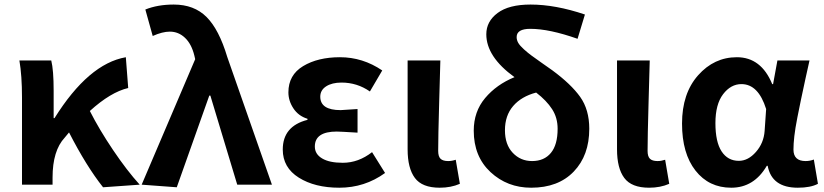

<svg xmlns="http://www.w3.org/2000/svg" viewBox="-20 -832 3712 865"><path d="M609.4 0 444.3 11.7Q369.1 -83 291 -235.4L271.5 -211.9Q216.8 -153.3 216.8 -32.2V0H79.1V-392.6Q79.1 -491.2 67.4 -559.6H210.9Q221.7 -516.6 221.7 -422.9V-299.8H225.6Q378.9 -544.9 546.9 -574.2L557.6 -435.5Q478.5 -417 384.8 -332Q426.8 -249 489.3 -156.2Q551.8 -63.5 609.4 0Z M776.4 11.7 618.2 0 859.4 -565.4 855.5 -582Q842.8 -633.8 813.5 -661.6Q784.2 -689.5 745.1 -689.5Q711.9 -689.5 668 -669.9L634.8 -789.1Q690.4 -811.5 762.7 -811.5Q854.5 -811.5 910.6 -755.4Q966.8 -699.2 1003.9 -575.2L1205.1 0H1048.8L927.7 -401.4H922.9Z M1508.8 13.7Q1398.4 13.7 1326.2 -31.7Q1253.9 -77.1 1253.9 -158.2Q1253.9 -263.7 1365.2 -292V-296.9Q1324.2 -309.6 1301.8 -343.8Q1279.3 -377.9 1279.3 -416Q1279.3 -494.1 1345.7 -534.2Q1412.1 -574.2 1511.7 -574.2Q1614.3 -574.2 1702.1 -514.6L1646.5 -419.9Q1588.9 -460 1518.6 -460Q1475.6 -460 1449.2 -442.9Q1422.9 -425.8 1422.9 -396.5Q1422.9 -335.9 1514.6 -335.9Q1524.4 -335.9 1590.8 -340.8V-234.4Q1510.7 -239.3 1497.1 -239.3Q1398.4 -239.3 1398.4 -171.9Q1398.4 -137.7 1431.2 -118.2Q1463.9 -98.6 1524.4 -98.6Q1594.7 -98.6 1656.2 -146.5L1714.8 -52.7Q1623 13.7 1508.8 13.7Z M1960.9 13.7Q1881.8 13.7 1849.1 -30.3Q1816.4 -74.2 1816.4 -159.2V-559.6H1963.9Q1962.9 -524.4 1958.5 -369.1Q1954.1 -213.9 1954.1 -152.3Q1954.1 -127 1964.8 -116.7Q1975.6 -106.4 1999 -106.4Q2015.6 -106.4 2033.2 -112.3L2051.8 -3.9Q2011.7 13.7 1960.9 13.7Z M2377 -106.4Q2431.6 -106.4 2461.9 -143.1Q2492.2 -179.7 2492.2 -252Q2492.2 -301.8 2467.3 -340.3Q2442.4 -378.9 2395.5 -415Q2329.1 -397.5 2292 -354.5Q2254.9 -311.5 2254.9 -245.1Q2254.9 -180.7 2290 -143.6Q2325.2 -106.4 2377 -106.4ZM2615.2 -766.6 2582 -657.2Q2455.1 -702.1 2369.1 -702.1Q2307.6 -702.1 2307.6 -665Q2307.6 -651.4 2314.9 -638.7Q2322.3 -626 2340.8 -609.4Q2359.4 -592.8 2373.5 -582.5Q2387.7 -572.3 2419.9 -549.3Q2452.1 -526.4 2467.8 -515.6Q2552.7 -453.1 2593.8 -395.5Q2634.8 -337.9 2634.8 -252Q2634.8 -131.8 2564.9 -59.1Q2495.1 13.7 2373 13.7Q2265.6 13.7 2189.9 -56.6Q2114.3 -127 2114.3 -243.2Q2114.3 -329.1 2165.5 -390.1Q2216.8 -451.2 2297.9 -484.4Q2170.9 -576.2 2170.9 -677.7Q2170.9 -735.4 2221.7 -773.4Q2272.5 -811.5 2370.1 -811.5Q2482.4 -811.5 2615.2 -766.6Z M2904.3 13.7Q2825.2 13.7 2792.5 -30.3Q2759.8 -74.2 2759.8 -159.2V-559.6H2907.2Q2906.2 -524.4 2901.9 -369.1Q2897.5 -213.9 2897.5 -152.3Q2897.5 -127 2908.2 -116.7Q2918.9 -106.4 2942.4 -106.4Q2959 -106.4 2976.6 -112.3L2995.1 -3.9Q2955.1 13.7 2904.3 13.7Z M3274.4 13.7Q3173.8 13.7 3113.3 -63.5Q3052.7 -140.6 3052.7 -275.4Q3052.7 -411.1 3125 -492.7Q3197.3 -574.2 3299.8 -574.2Q3409.2 -574.2 3459 -453.1H3462.9L3482.4 -559.6H3627Q3623 -543.9 3608.9 -478Q3594.7 -412.1 3588.4 -382.3Q3582 -352.5 3572.3 -302.7Q3562.5 -252.9 3558.6 -218.3Q3554.7 -183.6 3554.7 -158.2Q3554.7 -106.4 3609.4 -106.4Q3628.9 -106.4 3646.5 -113.3L3665 -3.9Q3631.8 13.7 3574.2 13.7Q3457 13.7 3438.5 -85H3434.6Q3377 13.7 3274.4 13.7ZM3308.6 -107.4Q3350.6 -107.4 3385.7 -147.5Q3420.9 -187.5 3424.8 -242.2L3431.6 -340.8Q3396.5 -453.1 3320.3 -453.1Q3272.5 -453.1 3237.8 -407.7Q3203.1 -362.3 3203.1 -277.3Q3203.1 -192.4 3231 -149.9Q3258.8 -107.4 3308.6 -107.4Z"/></svg>

Font: Bpmf Zihi Sans Bold
Style: Bold
Weight: 700
Foundry: But Ko
Version: Version 1.320